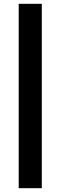

<svg xmlns="http://www.w3.org/2000/svg" viewBox="-20 -817 317 1006"><path d="M78 -797H199V169H78Z"/></svg>

Font: Post Grotesk Bold
Style: Bold
Weight: 700
Version: Version 1.0